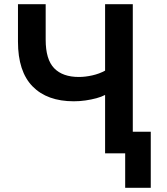

<svg xmlns="http://www.w3.org/2000/svg" viewBox="-20 -725 790 908"><path d="M572 163V0H477V-276Q460 -267 436 -260.5Q412 -254 384.5 -250Q357 -246 329 -246Q203 -246 134 -316.5Q65 -387 65 -528V-705H196V-537Q196 -444 236 -402.5Q276 -361 353 -361Q383 -361 416.5 -368.5Q450 -376 477 -391V-705H608V-102H693V163Z"/></svg>

Font: Nunito Sans 7pt SemiCondensed
Style: Bold
Weight: 700
Width: 4
Designer: Vernon Adams
Foundry: Vernon Adams
Version: Version 3.101;gftools[0.9.27]